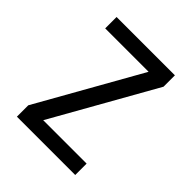

<svg xmlns="http://www.w3.org/2000/svg" viewBox="-200 -868 1001 1001"><g transform="rotate(45 300.0 -367.5)"><path d="M85 0V-84L405 -651H85V-735H515V-651L195 -84H515V0Z"/></g></svg>

Font: Iosevka Fixed Medium Extended
Style: Regular
Weight: 500
Width: 7
Monospace: yes
Designer: Belleve Invis
Foundry: Belleve Invis
Version: Version 24.1.1; ttfautohint (v1.8.4)